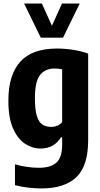

<svg xmlns="http://www.w3.org/2000/svg" viewBox="-20 -828 564 1078"><path d="M212 230Q178.5 230 138.5 225.5Q98.5 221 64 211.5V94.5Q132.5 114 199.5 114Q264 114 296.5 85.2Q329 56.5 329 -16.5V-57H322Q305.5 -28 276.2 -11Q247 6 207.5 6Q162 6 120.8 -20.8Q79.5 -47.5 53.2 -106.8Q27 -166 27 -263Q27 -407 93.5 -481.2Q160 -555.5 300.5 -555.5Q343.5 -555.5 390.5 -548.2Q437.5 -541 475 -527V-41.5Q475 103.5 408.8 166.8Q342.5 230 212 230ZM268.5 -115.5Q285.5 -115.5 302 -122.2Q318.5 -129 329 -142.5V-439Q320.5 -440.5 309.2 -442Q298 -443.5 288 -443.5Q235 -443.5 205.5 -407.8Q176 -372 176 -276.5Q176 -211 187.2 -176Q198.5 -141 219 -128.2Q239.5 -115.5 268.5 -115.5ZM209 -616.5 115.5 -808H215L271.5 -683.5L328 -808H427.5L334 -616.5Z"/></svg>

Font: Encode Sans Cnd
Style: Bold
Weight: 700
Width: 3
Designer: Multiple Designers
Foundry: Impallari Type
Version: Version 3.002; ttfautohint (v1.8.3) -l 8 -r 50 -G 200 -x 14 